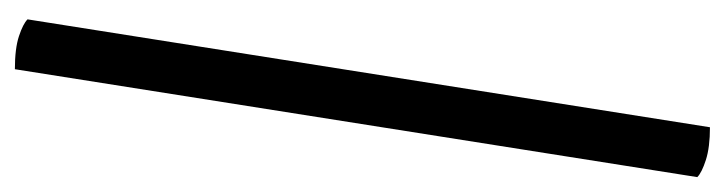

<svg xmlns="http://www.w3.org/2000/svg" viewBox="-378 -396 974 258"><g transform="rotate(90 109.0 -267.0)"><path d="M73 200Q45 200 28.5 194.5Q12 189 6 183L151 -734Q178 -734 195 -728.5Q212 -723 218 -717Z"/></g></svg>

Font: Petrona Medium
Style: Italic
Weight: 500
Italic angle: -9°
Designer: Ringo R. Seeber
Foundry: Ringo R. Seeber
Version: Version 2.001; ttfautohint (v1.8.3)